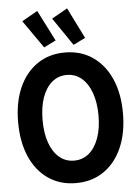

<svg xmlns="http://www.w3.org/2000/svg" viewBox="-63 -1021 770 1077"><g transform="rotate(-5 322.0 -482.5)"><path d="M321.3 7.8Q232.4 7.8 166 -37.6Q99.6 -83 63.2 -165.8Q26.9 -248.5 26.9 -360.4Q26.9 -471.7 63.2 -554.2Q99.6 -636.7 166 -682.1Q232.4 -727.5 321.3 -727.5Q411.1 -727.5 477.5 -682.1Q543.9 -636.7 580.6 -554.2Q617.2 -471.7 617.2 -360.4Q617.2 -248.5 580.6 -165.8Q543.9 -83 477.5 -37.6Q411.1 7.8 321.3 7.8ZM321.8 -118.7Q370.1 -118.7 405.5 -148.7Q440.9 -178.7 460.2 -232.9Q479.5 -287.1 479.5 -360.4Q479 -433.6 459.5 -487.5Q439.9 -541.5 404.5 -571.3Q369.1 -601.1 321.3 -601.1Q273.9 -601.1 238.5 -571.5Q203.1 -542 183.8 -488Q164.6 -434.1 164.6 -360.4Q164.6 -286.6 183.8 -232.4Q203.1 -178.2 238.5 -148.4Q273.9 -118.7 321.8 -118.7ZM209 -766.1 99.6 -922.9 188 -973.1 276.4 -799.3ZM374.5 -766.1 267.6 -922.9 356 -973.1 442.4 -799.3Z"/></g></svg>

Font: Reddit Sans Condensed
Style: Bold
Weight: 700
Designer: Stephen Hutchings
Foundry: Reddit
Version: Version 1.014